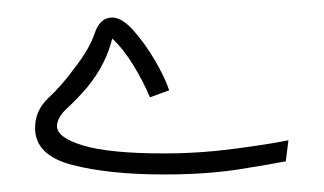

<svg xmlns="http://www.w3.org/2000/svg" viewBox="-20 -195 369 219"><path d="M167 4Q104 4 62 -7Q20 -18 20 -49Q20 -69 35 -83Q50 -97 64 -116Q82 -139 88 -157Q94 -175 108 -175Q119 -175 132 -160.5Q145 -146 156.5 -126.5Q168 -107 173 -92L151 -84Q144 -101 132.5 -120Q121 -139 108 -151Q101 -122 80 -96Q68 -82 56.5 -71.5Q45 -61 45 -51Q45 -38 75 -29Q105 -20 167 -20Q208 -20 249 -25.5Q290 -31 309 -35L306 -11Q291 -8 253.5 -2Q216 4 167 4Z"/></svg>

Font: Noto Sans Arabic UI SmCn XLt
Style: Regular
Weight: 200
Width: 4
Designer: Monotype Design Team, Nadine Chahine and Nizar Qandah
Foundry: Monotype Imaging Inc.
Version: Version 2.010; ttfautohint (v1.8.4.7-5d5b)